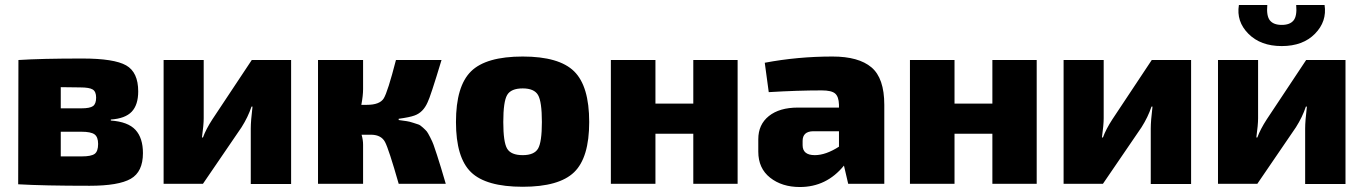

<svg xmlns="http://www.w3.org/2000/svg" viewBox="-20 -738 5477 771"><path d="M425 -258V-254Q494 -249 524 -216.5Q554 -184 554 -123Q554 -48 505 -20Q456 8 340 8Q155 8 53 2L54 -497Q145 -503 311 -503Q438 -503 486.5 -475.5Q535 -448 535 -371Q535 -317 509 -289.5Q483 -262 425 -258ZM224 -303H307Q341 -303 353.5 -312Q366 -321 366 -346Q366 -370 352.5 -378.5Q339 -387 302 -387L224 -388ZM224 -110H309Q346 -110 360 -120Q374 -130 374 -160Q374 -188 359.5 -198.5Q345 -209 307 -209H224Z M1149 1H987V-222Q987 -252 994 -310H990Q976 -268 950 -227L795 0H637V-497H798V-263Q798 -237 791 -186H795Q807 -219 833 -259L991 -497H1149Z M1581 -261V-256Q1602 -253 1613 -251.5Q1624 -250 1639 -245Q1654 -240 1660.5 -238Q1667 -236 1678.5 -225.5Q1690 -215 1694 -210Q1698 -205 1707.5 -186.5Q1717 -168 1721 -156.5Q1725 -145 1735 -115Q1745 -85 1751 -64Q1757 -43 1770 0H1581Q1541 -140 1526 -168Q1511 -196 1472 -197H1432Q1438 -176 1438 -157V0H1257V-497H1438V-380Q1438 -354 1431 -317H1453Q1505 -317 1521 -343Q1537 -369 1570 -497H1753Q1708 -348 1697 -327Q1679 -286 1644 -274Q1625 -267 1581 -261Z M2079 -511Q2225 -511 2285.5 -451.5Q2346 -392 2346 -248Q2346 -105 2285.5 -46.5Q2225 12 2079 12Q1932 12 1871.5 -46.5Q1811 -105 1811 -248Q1811 -392 1871.5 -451.5Q1932 -511 2079 -511ZM2079 -383Q2032 -383 2016.5 -356.5Q2001 -330 2001 -248Q2001 -167 2016.5 -141Q2032 -115 2079 -115Q2125 -115 2140.5 -141Q2156 -167 2156 -248Q2156 -330 2140.5 -356.5Q2125 -383 2079 -383Z M2942 -497V0H2764V-201H2612V0H2433V-497H2612V-322H2764V-497Z M3067 -368 3051 -486Q3183 -511 3323 -511Q3428 -511 3479.5 -467.5Q3531 -424 3531 -317V0H3386L3369 -73Q3299 13 3192 13Q3120 13 3072.5 -24.5Q3025 -62 3025 -129V-179Q3025 -238 3067.5 -272Q3110 -306 3184 -306H3349V-318Q3348 -350 3333.5 -362.5Q3319 -375 3280 -375Q3183 -375 3067 -368ZM3203 -172V-155Q3203 -115 3252 -115Q3296 -115 3349 -149V-211H3245Q3203 -210 3203 -172Z M4143 -497V0H3965V-201H3813V0H3634V-497H3813V-322H3965V-497Z M4763 1H4601V-222Q4601 -252 4608 -310H4604Q4590 -268 4564 -227L4409 0H4251V-497H4412V-263Q4412 -237 4405 -186H4409Q4421 -219 4447 -259L4605 -497H4763Z M5185 -718H5299Q5309 -652 5260.5 -602.5Q5212 -553 5127 -553Q5042 -553 4993 -602.5Q4944 -652 4955 -718H5069Q5065 -674 5079.5 -656Q5094 -638 5127 -638Q5160 -638 5174.5 -656Q5189 -674 5185 -718ZM5383 1H5221V-222Q5221 -252 5228 -310H5224Q5210 -268 5184 -227L5029 0H4871V-497H5032V-263Q5032 -237 5025 -186H5029Q5041 -219 5067 -259L5225 -497H5383Z"/></svg>

Font: Exo 2.0 Extra Bold
Style: Regular
Weight: 800
Designer: Natanael Gama
Version: Version 1.001;PS 001.001;hotconv 1.0.70;makeotf.lib2.5.58329